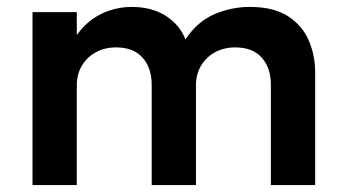

<svg xmlns="http://www.w3.org/2000/svg" viewBox="-20 -535 1000 555"><path d="M74 0V-500H202V-433.5Q221.5 -461.5 247 -479.5Q272.5 -497.5 301.5 -506.2Q330.5 -515 360 -515Q419 -515 459.5 -489Q500 -463 516 -421Q550.5 -473 600 -494Q649.5 -515 701.5 -515Q772 -515 813.5 -487.5Q855 -460 873 -417Q891 -374 891 -327V0H763V-290Q763 -338.5 736.8 -368.2Q710.5 -398 660 -398Q627.5 -398 601.8 -384Q576 -370 561.2 -345.2Q546.5 -320.5 546.5 -289V0H418.5V-290Q418.5 -338.5 392.2 -368.2Q366 -398 315.5 -398Q283 -398 257.2 -384Q231.5 -370 216.8 -345.2Q202 -320.5 202 -289V0Z"/></svg>

Font: Geologica EX Med
Style: Regular
Weight: 500
Designer: Sindre Bremnes, Frode Helland
Foundry: Monokrom Skriftforlag AS
Version: Version 1.010;gftools[0.9.28]